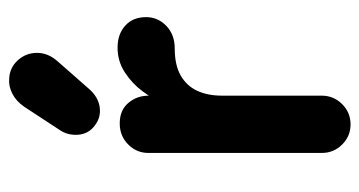

<svg xmlns="http://www.w3.org/2000/svg" viewBox="-214 -608 832 445"><g transform="rotate(-90 202.5 -386.0)"><path d="M136.2 10Q108.8 10 89.4 -9.6Q70 -29.2 70 -56.8V-458.5Q70 -486 89.8 -505.5Q109.5 -525 138.5 -525Q169 -525 185.9 -505.1Q202.8 -485.2 202.8 -457.8V-411.5L183.8 -423.2Q194.5 -447.2 212.8 -471.9Q231 -496.5 256.8 -513.2Q282.5 -530 314 -530Q345.5 -530 365.1 -512.2Q384.8 -494.5 384.8 -464Q384.8 -436.5 364.5 -417Q344.2 -397.5 312 -397.5Q273.8 -397.5 249.6 -383.8Q225.5 -370 214.1 -345.5Q202.8 -321 202.8 -288V-56.8Q202.8 -29.2 183.2 -9.6Q163.8 10 136.2 10ZM167.2 -570.8Q147 -570.8 129.5 -586.1Q112 -601.5 112 -626.8Q112 -647.5 122.8 -663.5L176.8 -746Q189.8 -765 207.6 -774Q225.5 -783 242.5 -781.2Q267.8 -780 284.9 -761.1Q302 -742.2 302 -716Q302 -704.5 297.2 -692.2Q292.5 -680 280.5 -666.8L215.8 -593.2Q194.5 -570.8 167.2 -570.8Z"/></g></svg>

Font: National Park
Style: Regular
Weight: 400
Designer: Andrea Herstowski, Ben Hoepner
Version: Version 1.009